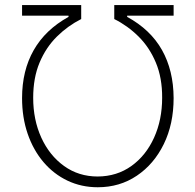

<svg xmlns="http://www.w3.org/2000/svg" viewBox="-20 -748 791 777"><path d="M69.3 -351.1Q69.3 -462.4 116.5 -545.2Q163.6 -627.9 257.3 -679.7V-684.6H69.3V-727.5H308.6V-670.9Q254.4 -643.6 210.2 -599.9Q166 -556.2 140.1 -494.6Q114.3 -433.1 114.3 -352.1Q114.3 -263.2 147.2 -190.9Q180.2 -118.7 239.3 -76.2Q298.3 -33.7 375.5 -33.7Q453.1 -34.2 512 -76.4Q570.8 -118.7 603.5 -190.9Q636.2 -263.2 636.2 -352.1Q636.7 -432.6 610.8 -494.4Q585 -556.2 540.8 -600.1Q496.6 -644 442.4 -670.9V-727.5H682.6V-684.6H494.6V-679.7Q588.9 -628.4 635.5 -545.7Q682.1 -462.9 682.6 -351.1Q682.6 -246.1 642.8 -164.8Q603 -83.5 533.7 -36.9Q464.4 9.8 375.5 9.8Q309.6 9.8 253.4 -16.8Q197.3 -43.5 156 -92Q114.7 -140.6 92 -206.5Q69.3 -272.5 69.3 -351.1Z"/></svg>

Font: Inter ExtraLight
Style: Regular
Weight: 250
Designer: Rasmus Andersson
Foundry: rsms
Version: Version 4.001;git-66647c0bb